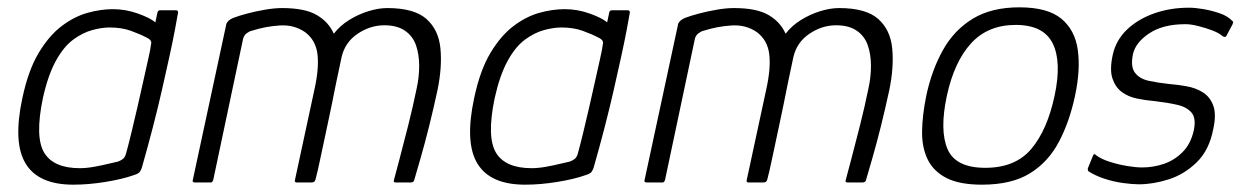

<svg xmlns="http://www.w3.org/2000/svg" viewBox="-20 -498 3386 524"><path d="M180 6Q85 6 50 -51.5Q15 -109 41 -230Q57 -306 85.5 -353.5Q114 -401 148.5 -427Q183 -453 219 -463Q255 -473 288 -473Q323 -473 356.5 -461Q390 -449 404 -437L410 -465Q411 -468 413 -469Q415 -470 417 -470H460Q466 -470 466 -464Q463 -446 457 -414.5Q451 -383 442 -342Q433 -301 422 -252.5Q411 -204 397 -150Q383 -96 367 -40Q365 -34 361.5 -29Q358 -24 345 -20Q314 -9 268 -1.5Q222 6 180 6ZM198 -39Q216 -39 238 -43Q260 -47 278 -51.5Q296 -56 302 -57Q308 -59 314.5 -63.5Q321 -68 324 -79Q331 -104 339 -137.5Q347 -171 355.5 -207.5Q364 -244 371.5 -278.5Q379 -313 385 -339Q391 -365 392 -376Q394 -382 391.5 -386.5Q389 -391 381 -395Q362 -405 337 -414Q312 -423 279 -423Q258 -423 232 -416Q206 -409 180 -390Q154 -371 132.5 -332Q111 -293 97 -230Q75 -124 100.5 -81.5Q126 -39 198 -39Z M1029 -429Q990 -429 955.5 -405.5Q921 -382 912 -341L897 -270Q886 -214 874.5 -160.5Q863 -107 854.5 -66.5Q846 -26 841 -8Q840 -4 837.5 -2Q835 0 830 0H790Q783 0 785 -7L838 -253Q851 -311 846.5 -349.5Q842 -388 813 -410Q783 -431 743.5 -428.5Q704 -426 667 -414Q661 -413 653 -407Q645 -401 643 -390L562 -7Q561 -4 559.5 -2Q558 0 555 0H512Q509 0 507 -1.5Q505 -3 506 -6L597 -429Q597 -434 602.5 -440Q608 -446 619 -450Q632 -455 654.5 -461Q677 -467 703 -471.5Q729 -476 750 -476Q812 -476 844.5 -457Q877 -438 891 -406Q908 -428 933 -443.5Q958 -459 985.5 -467.5Q1013 -476 1037 -476Q1110 -476 1143.5 -446.5Q1177 -417 1182 -366Q1187 -315 1174 -252Q1163 -201 1151 -153Q1139 -105 1128 -67Q1117 -29 1110 -5Q1108 0 1100 0H1061Q1056 0 1055 -2Q1054 -4 1056 -10Q1060 -25 1070.5 -64.5Q1081 -104 1094 -155.5Q1107 -207 1117 -256Q1124 -287 1124 -318Q1124 -349 1115.5 -374Q1107 -399 1085.5 -414Q1064 -429 1029 -429Z M1413 6Q1318 6 1283 -51.5Q1248 -109 1274 -230Q1290 -306 1318.5 -353.5Q1347 -401 1381.5 -427Q1416 -453 1452 -463Q1488 -473 1521 -473Q1556 -473 1589.5 -461Q1623 -449 1637 -437L1643 -465Q1644 -468 1646 -469Q1648 -470 1650 -470H1693Q1699 -470 1699 -464Q1696 -446 1690 -414.5Q1684 -383 1675 -342Q1666 -301 1655 -252.5Q1644 -204 1630 -150Q1616 -96 1600 -40Q1598 -34 1594.5 -29Q1591 -24 1578 -20Q1547 -9 1501 -1.5Q1455 6 1413 6ZM1431 -39Q1449 -39 1471 -43Q1493 -47 1511 -51.5Q1529 -56 1535 -57Q1541 -59 1547.5 -63.5Q1554 -68 1557 -79Q1564 -104 1572 -137.5Q1580 -171 1588.5 -207.5Q1597 -244 1604.5 -278.5Q1612 -313 1618 -339Q1624 -365 1625 -376Q1627 -382 1624.5 -386.5Q1622 -391 1614 -395Q1595 -405 1570 -414Q1545 -423 1512 -423Q1491 -423 1465 -416Q1439 -409 1413 -390Q1387 -371 1365.5 -332Q1344 -293 1330 -230Q1308 -124 1333.5 -81.5Q1359 -39 1431 -39Z M2262 -429Q2223 -429 2188.5 -405.5Q2154 -382 2145 -341L2130 -270Q2119 -214 2107.5 -160.5Q2096 -107 2087.5 -66.5Q2079 -26 2074 -8Q2073 -4 2070.5 -2Q2068 0 2063 0H2023Q2016 0 2018 -7L2071 -253Q2084 -311 2079.5 -349.5Q2075 -388 2046 -410Q2016 -431 1976.5 -428.5Q1937 -426 1900 -414Q1894 -413 1886 -407Q1878 -401 1876 -390L1795 -7Q1794 -4 1792.5 -2Q1791 0 1788 0H1745Q1742 0 1740 -1.5Q1738 -3 1739 -6L1830 -429Q1830 -434 1835.5 -440Q1841 -446 1852 -450Q1865 -455 1887.5 -461Q1910 -467 1936 -471.5Q1962 -476 1983 -476Q2045 -476 2077.5 -457Q2110 -438 2124 -406Q2141 -428 2166 -443.5Q2191 -459 2218.5 -467.5Q2246 -476 2270 -476Q2343 -476 2376.5 -446.5Q2410 -417 2415 -366Q2420 -315 2407 -252Q2396 -201 2384 -153Q2372 -105 2361 -67Q2350 -29 2343 -5Q2341 0 2333 0H2294Q2289 0 2288 -2Q2287 -4 2289 -10Q2293 -25 2303.5 -64.5Q2314 -104 2327 -155.5Q2340 -207 2350 -256Q2357 -287 2357 -318Q2357 -349 2348.5 -374Q2340 -399 2318.5 -414Q2297 -429 2262 -429Z M2660 6Q2599 6 2563.5 -12Q2528 -30 2512 -62.5Q2496 -95 2496.5 -139Q2497 -183 2508 -237Q2523 -307 2553.5 -361.5Q2584 -416 2635 -447Q2686 -478 2762 -478Q2839 -478 2876.5 -447Q2914 -416 2921.5 -361.5Q2929 -307 2914 -237Q2899 -166 2870 -111Q2841 -56 2791 -25Q2741 6 2660 6ZM2669 -40Q2751 -40 2794.5 -91.5Q2838 -143 2858 -236Q2878 -329 2853 -379.5Q2828 -430 2752 -430Q2676 -430 2630 -379.5Q2584 -329 2564 -236Q2544 -142 2566 -91Q2588 -40 2669 -40Z M2963 -73Q2964 -77 2967 -77Q2970 -77 2972 -74Q2985 -64 3008.5 -56.5Q3032 -49 3056 -45Q3080 -41 3097 -41Q3128 -41 3157 -51Q3186 -61 3208 -83.5Q3230 -106 3238 -142Q3245 -175 3232 -190.5Q3219 -206 3192.5 -212Q3166 -218 3132 -222Q3107 -224 3083 -229Q3059 -234 3041.5 -247Q3024 -260 3016 -284Q3008 -308 3017 -349Q3026 -389 3056 -417.5Q3086 -446 3130 -461.5Q3174 -477 3225 -477Q3242 -477 3265 -473Q3288 -469 3309.5 -461.5Q3331 -454 3343 -441Q3346 -439 3345.5 -437.5Q3345 -436 3344 -432L3327 -400Q3325 -395 3317 -399Q3307 -408 3288.5 -415Q3270 -422 3250 -427Q3230 -432 3215 -432Q3154 -432 3116.5 -407Q3079 -382 3072 -350Q3065 -316 3077.5 -299.5Q3090 -283 3115 -277.5Q3140 -272 3169 -269Q3193 -267 3218.5 -262.5Q3244 -258 3263.5 -245.5Q3283 -233 3291.5 -209Q3300 -185 3291 -145Q3280 -88 3246 -55Q3212 -22 3169.5 -8.5Q3127 5 3088 5Q3071 5 3045 1.5Q3019 -2 2993.5 -10.5Q2968 -19 2950 -31Q2948 -35 2949 -39Z"/></svg>

Font: Glory Light
Style: Italic
Weight: 300
Italic angle: -12°
Version: Version 1.011